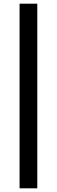

<svg xmlns="http://www.w3.org/2000/svg" viewBox="-20 -770 308 1040"><path d="M86 250V-750H182V250Z"/></svg>

Font: Toshiba Sans
Style: Bold
Weight: 700
Designer: Paul D. Hunt
Foundry: Toshiba Corporation
Version: Version 2.020;PS 2.0;hotconv 1.0.86;makeotf.lib2.5.63406